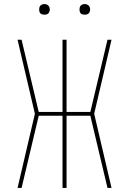

<svg xmlns="http://www.w3.org/2000/svg" viewBox="-20 -932 640 952"><path d="M67 0 153 -368 67 -735H87L172 -377H290V-735H310V-377H428L513 -735H533L447 -368L533 0H513L428 -358H310V0H290V-358H172L87 0ZM400 -859Q395 -859 389.5 -860.5Q384 -862 380.5 -865.5Q377 -869 375.5 -874.5Q374 -880 374 -885Q374 -890 375.5 -895.5Q377 -901 380.5 -904.5Q384 -908 389.5 -910Q395 -912 400 -912Q405 -912 410.5 -910Q416 -908 419.5 -904.5Q423 -901 425 -895.5Q427 -890 427 -885Q427 -880 425 -874.5Q423 -869 419.5 -865.5Q416 -862 410.5 -860.5Q405 -859 400 -859ZM200 -859Q195 -859 189.5 -860.5Q184 -862 180.5 -865.5Q177 -869 175.5 -874.5Q174 -880 174 -885Q174 -890 175.5 -895.5Q177 -901 180.5 -904.5Q184 -908 189.5 -910Q195 -912 200 -912Q205 -912 210.5 -910Q216 -908 219.5 -904.5Q223 -901 225 -895.5Q227 -890 227 -885Q227 -880 225 -874.5Q223 -869 219.5 -865.5Q216 -862 210.5 -860.5Q205 -859 200 -859Z"/></svg>

Font: Iosevka Curly Thin Extended
Style: Regular
Weight: 100
Width: 7
Monospace: yes
Designer: Belleve Invis
Foundry: Belleve Invis
Version: Version 11.1.0; ttfautohint (v1.8.3)